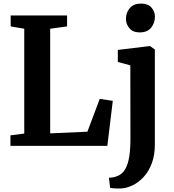

<svg xmlns="http://www.w3.org/2000/svg" viewBox="-20 -831 991 1094"><path d="M39.5 0V-59.9L118.2 -70V-667.3L40.8 -680.5V-743H362.2V-680.5L265.9 -667.3V-71.1L478 -80.6L548.3 -267.4L622.7 -256.5L591.6 0ZM668 243Q657.4 243.1 644.8 242.9Q632.1 242.6 621.7 241.6Q611.4 240.6 607.3 239L600.7 181.8Q607.5 182 621.8 179.9Q636 177.8 652.2 170.7Q678.7 159.4 694.2 131.6Q709.7 103.8 716.5 61.1Q723.2 18.4 723.2 -37.5L722.6 -458.6L651.4 -477.7V-546.6L833 -568.5H835L862.4 -548.8V-8.6Q862.4 53.4 844.7 100.2Q826.9 147 797.7 178.2Q768.5 209.3 734.4 225.5Q700.3 241.7 668 243ZM775.5 -646.4Q737.3 -646.4 717.4 -670.1Q697.6 -693.7 697.6 -723Q697.6 -758.5 719.2 -784.5Q740.9 -810.5 783.9 -810.5H784.9Q823.1 -810.5 843 -787.8Q862.8 -765.1 862.8 -735.8Q862.8 -700.3 841.2 -673.3Q819.5 -646.4 776.5 -646.4Z"/></svg>

Font: Merriweather Light
Style: Regular
Weight: 300
Designer: Eben Sorkin
Foundry: Eben Sorkin
Version: Version 2.100